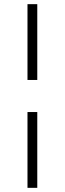

<svg xmlns="http://www.w3.org/2000/svg" viewBox="-20 -772 311 922"><path d="M112 -388V-752H159V-388ZM112 130V-234H159V130Z"/></svg>

Font: Outfit Thin ExtraLight
Style: Regular
Weight: 250
Version: Version 1.100;gftools[0.9.27]